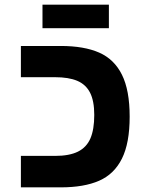

<svg xmlns="http://www.w3.org/2000/svg" viewBox="-20 -807 640 827"><path d="M70 -135.5H217Q279 -135.5 316 -154Q353 -172.5 369.5 -211Q386 -249.5 386 -312Q386 -372.5 367.8 -408Q349.5 -443.5 312.5 -459Q275.5 -474.5 217 -474.5H70V-609H241.5Q342 -609 407 -580.5Q472 -552 505.2 -485.2Q538.5 -418.5 538.5 -304.5Q538.5 -190.5 505.2 -123.8Q472 -57 407 -28.5Q342 0 241.5 0H70ZM163 -787H449V-685.5H163Z"/></svg>

Font: JuliaMono ExtraBold
Style: Regular
Weight: 800
Monospace: yes
Designer: cormullion
Foundry: corm
Version: Version 0.055; ttfautohint (v1.8.4)